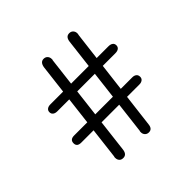

<svg xmlns="http://www.w3.org/2000/svg" viewBox="-131 -685 742 742"><g transform="rotate(-45 240.0 -314.5)"><path d="M92 -416Q81 -416 74.5 -411Q68 -406 68 -397Q68 -388 74.5 -383Q81 -378 92 -378H409Q421 -378 427.5 -383Q434 -388 434 -397Q434 -406 427.5 -411Q421 -416 409 -416ZM72 -266Q49 -266 49 -246Q49 -227 72 -227H390Q400 -227 406.5 -232Q413 -237 413 -246Q413 -256 406.5 -261Q400 -266 390 -266ZM124 -99Q123 -98 123 -96Q123 -94 123 -92Q123 -83 128.5 -76.5Q134 -70 145 -70Q164 -70 167 -94L219 -530Q220 -531 220 -532.5Q220 -534 220 -536Q220 -546 214 -552.5Q208 -559 198 -559Q180 -559 176 -535ZM264 -99Q263 -98 263 -96Q263 -94 263 -92Q263 -83 269 -76.5Q275 -70 285 -70Q304 -70 306 -94L359 -530Q360 -531 360 -533Q360 -535 360 -537Q360 -546 354 -552.5Q348 -559 338 -559Q319 -559 316 -535Z"/></g></svg>

Font: Beiruti Light
Style: Regular
Weight: 300
Designer: Arlette Boutros
Foundry: Boutros
Version: Version 1.41